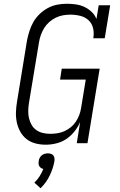

<svg xmlns="http://www.w3.org/2000/svg" viewBox="-20 -763 640 1023"><path d="M224 8Q195 8 168.5 1Q142 -6 121.5 -22Q101 -38 88 -61.5Q75 -85 69.5 -111.5Q64 -138 65 -166Q66 -194 71 -223L124 -548Q129 -573 137 -598Q145 -623 158 -646Q171 -669 191.5 -688.5Q212 -708 235.5 -720.5Q259 -733 284.5 -738Q310 -743 336 -743Q360 -743 384.5 -739.5Q409 -736 430 -726Q451 -716 468 -700Q485 -684 494 -662L506 -735H567L538 -559H477Q482 -587 476 -612.5Q470 -638 452 -655Q434 -672 408 -678.5Q382 -685 355 -685Q336 -685 316 -681.5Q296 -678 277.5 -669Q259 -660 243 -646Q227 -632 216 -614.5Q205 -597 198 -577.5Q191 -558 188 -539L134 -213Q131 -193 130.5 -172.5Q130 -152 134.5 -133Q139 -114 148.5 -97.5Q158 -81 173.5 -70Q189 -59 208.5 -54.5Q228 -50 248 -50Q267 -50 286 -53Q305 -56 323 -64Q341 -72 357 -85Q373 -98 384 -114.5Q395 -131 402 -149.5Q409 -168 412 -187L437 -339H300L309 -397H511L446 0H389L407 -113Q396 -87 377 -63Q358 -39 333.5 -22.5Q309 -6 280 1Q251 8 224 8ZM196 240 163 210Q180 194 191.5 175.5Q203 157 211 137Q204 136 198.5 132Q193 128 189.5 122.5Q186 117 185.5 110Q185 103 186 96Q187 87 191 79Q195 71 202 65Q209 59 218 56.5Q227 54 235 54Q243 54 251 56.5Q259 59 264 65Q269 71 270 79Q271 87 270 96Q263 135 244.5 173Q226 211 196 240Z"/></svg>

Font: Iosevka HT Light Extended
Style: Italic
Weight: 300
Width: 7
Italic angle: -9°
Monospace: yes
Designer: Belleve Invis
Foundry: Belleve Invis
Version: Version 32.3.0; ttfautohint (v1.8.4)